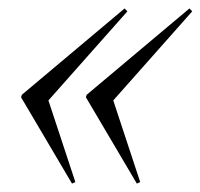

<svg xmlns="http://www.w3.org/2000/svg" viewBox="-20 -489 476 456"><path d="M159 -56.5 151 -53 30 -258 32 -264 276 -469 282.5 -462 95 -250.5ZM313 -56.5 305 -53 184 -258 186 -264 430 -469 436.5 -462 249 -250.5Z"/></svg>

Font: Newsreader 72pt Light
Style: Italic
Weight: 300
Italic angle: -17°
Designer: Hugues Gentile
Foundry: Production Type
Version: Version 1.003; ttfautohint (v1.8.3)